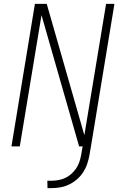

<svg xmlns="http://www.w3.org/2000/svg" viewBox="-20 -755 640 990"><path d="M39 0 160 -735H221L415 -58L527 -735H570L449 0H388L194 -677L82 0ZM225 215 224 177H245Q263 177 281.5 173.5Q300 170 316.5 162.5Q333 155 347.5 142Q362 129 372.5 113.5Q383 98 389 80.5Q395 63 398 46L406 0H449L441 46Q437 68 429.5 90.5Q422 113 408.5 133.5Q395 154 376.5 170Q358 186 336 196.5Q314 207 291 211Q268 215 246 215Z"/></svg>

Font: Iosevka Aile XLt Obl
Style: Regular
Weight: 200
Italic angle: -9°
Designer: Belleve Invis
Foundry: Belleve Invis
Version: Version 31.1.0; ttfautohint (v1.8.4)